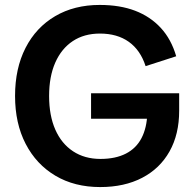

<svg xmlns="http://www.w3.org/2000/svg" viewBox="-20 -741 782 778"><path d="M386 17Q282 17 204.5 -29Q127 -75 84 -158Q41 -241 41 -352Q41 -464 83.5 -547Q126 -630 203.5 -675.5Q281 -721 384 -721Q466 -721 527.5 -697.5Q589 -674 631.5 -628Q674 -582 694 -513L570 -473Q549 -538 502 -571.5Q455 -605 385 -605Q321 -605 275 -574.5Q229 -544 204 -487.5Q179 -431 179 -352Q179 -273 204 -216Q229 -159 276 -128Q323 -97 387 -97Q448 -97 490 -118.5Q532 -140 553.5 -181.5Q575 -223 577 -282L616 -260H349V-363H706V-292Q706 -197 667 -127.5Q628 -58 556 -20.5Q484 17 386 17Z"/></svg>

Font: TikTok Sans 24pt SemiBold
Style: Regular
Weight: 600
Version: Version 4.000